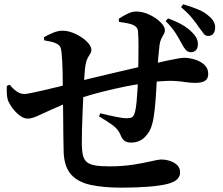

<svg xmlns="http://www.w3.org/2000/svg" viewBox="-20 -842 1040 897"><path d="M870 -598.2Q856.4 -599.2 847.2 -609.8Q838.1 -620.4 828.2 -639.2Q816.6 -661.8 800.3 -687.4Q783.9 -713 754 -743.5L764.9 -756.1Q802.1 -742.7 831.2 -726.2Q860.3 -709.7 879.2 -689.1Q894.3 -673.7 899.6 -660.6Q904.9 -647.6 904.4 -633.6Q904.1 -615.3 894.1 -606.2Q884.1 -597.2 870 -598.2ZM547.4 34.7Q462.8 34.7 403.7 21.8Q344.6 9 312.8 -26Q281 -61 277.5 -127.6Q276.5 -159.8 276 -203.1Q275.5 -246.4 275.1 -296Q274.8 -345.5 274 -397.3Q273.6 -452.7 272.5 -505.3Q271.4 -557.8 267.9 -592.9Q266.2 -614.1 261.4 -622.8Q256.7 -631.5 245.4 -637.7Q232.9 -644.6 217.5 -647.5Q202.1 -650.3 186.7 -653.5L184.9 -668Q203.8 -678.7 227.1 -688.6Q250.5 -698.5 271.7 -698.5Q294.8 -698.5 318.8 -689.4Q342.8 -680.3 362.8 -666.5Q382.7 -652.7 394.8 -637.6Q406.8 -622.6 406.8 -609.9Q406.8 -599 401.5 -590.9Q396.2 -582.9 390 -571.9Q383.8 -561 379.9 -541Q376.7 -523.4 374.6 -491.7Q372.5 -460 370.5 -421.9Q368.1 -375.9 366.1 -326Q364.1 -276.2 363 -234.1Q361.9 -192 362.2 -167.5Q362.8 -135.4 367.8 -115.4Q372.8 -95.4 386.1 -84.5Q399.4 -73.6 424.5 -69.2Q449.6 -64.8 490.4 -64.8Q552.9 -64.8 603.5 -72.9Q654 -81 687.5 -88.9Q721.1 -96.8 731.8 -96.8Q754.1 -96.8 774.4 -90.1Q794.8 -83.5 808.1 -70.3Q821.4 -57.2 821.4 -36Q821.4 -17.2 806.9 -3.8Q792.5 9.6 761.5 17.5Q729.2 25.7 673.6 30.2Q618.1 34.7 547.4 34.7ZM110.4 -288Q85.5 -288 59.7 -312.6Q33.9 -337.3 19.2 -368.4Q13.3 -382.2 12.2 -400.9Q11.1 -419.6 11.8 -440.8L25.4 -446.1Q41.5 -426.3 58.4 -414.6Q75.3 -402.8 93.8 -402.8Q103 -402.8 128.6 -408.1Q154.2 -413.4 188.2 -421.2Q222.3 -428.9 257.1 -437.8Q291.9 -446.7 320.4 -454.3Q352.2 -463.1 397.4 -474.3Q442.7 -485.5 492.7 -496.9Q542.6 -508.3 588.7 -519.4Q634.9 -530.5 668.1 -537.8Q724.2 -550.9 759 -558.4Q793.8 -565.9 812.7 -568.9Q831.6 -572 839 -572Q864.6 -572 891 -563.7Q917.4 -555.5 935.1 -538.9Q952.8 -522.2 952.8 -497.1Q952.8 -473 936.9 -463.9Q920.9 -454.8 893 -454.8Q869.2 -454.8 848.1 -458.2Q827 -461.6 798.6 -463.6Q770.2 -465.7 725.3 -462Q681.3 -458 627.7 -449.2Q574 -440.4 518.6 -427.8Q463.2 -415.3 412.1 -401.1Q361.1 -386.9 322.3 -371.6Q260.2 -348.7 219.4 -329.5Q178.6 -310.4 152.9 -299.2Q127.3 -288 110.4 -288ZM592.1 -175.9Q573.4 -175.9 562.1 -183.8Q550.7 -191.8 542.7 -212.3Q532.2 -239.1 503.2 -259.5Q474.2 -279.9 443 -298L448.1 -312.7Q485.7 -303.5 520.9 -296.4Q556.2 -289.4 570.6 -289.4Q586.9 -289.4 596.2 -293.9Q605.6 -298.4 611 -320.1Q615.3 -336.2 618.2 -367.3Q621.1 -398.3 622.9 -431.7Q624.6 -465 624.6 -486.1Q625.6 -511.8 626.4 -550.3Q627.1 -588.8 627 -628.3Q626.8 -667.7 624.8 -694.5Q623.8 -718.9 594 -728.5Q580.3 -732.7 566.7 -735Q553 -737.2 536.2 -739.7L534.5 -753.9Q554.8 -767.8 576.4 -778Q597.9 -788.2 616 -788.2Q647.2 -788.2 678.3 -773.3Q709.5 -758.5 729.9 -738.2Q750.4 -717.9 750.4 -700.8Q750.4 -690.9 744.8 -681.7Q739.2 -672.6 733.4 -660.8Q727.6 -649 725.1 -630.3Q721.9 -603.5 718.9 -567.8Q715.8 -532.2 713.8 -491.8Q712.1 -459.4 709.6 -415.4Q707.1 -371.5 702.7 -330.4Q698.4 -289.3 691.2 -263.1Q682 -226.2 656.2 -201Q630.4 -175.9 592.1 -175.9ZM951.6 -674.1Q938.9 -674.3 930.2 -686.2Q921.4 -698.1 909.1 -714.9Q897.5 -733 877.3 -757.5Q857.2 -782.1 825.8 -808.4L835.9 -822.1Q876.8 -809.6 905.8 -797.8Q934.8 -786 955.2 -767.4Q972.8 -753.5 979.8 -737.8Q986.8 -722.2 984.8 -710.4Q984.6 -694.7 976.2 -684.3Q967.9 -673.8 951.6 -674.1Z"/></svg>

Font: Noto Serif HK ExtraLight
Style: Regular
Weight: 200
Designer: Ryoko NISHIZUKA 西塚涼子 (kana & ideographs); Frank Grießhammer (Latin, Greek & Cyrillic); Wenlong ZHANG 张文龙 (bopomofo); San
Foundry: Adobe
Version: Version 2.002-H1;hotconv 1.1.0;makeotfexe 2.6.0